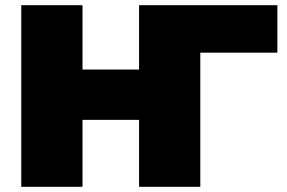

<svg xmlns="http://www.w3.org/2000/svg" viewBox="-20 -720 1105 740"><path d="M516 0V-258H298V0H62V-700H298V-452H516V-700H752V0ZM516 0V-700H1049V-517H748V0Z"/></svg>

Font: Montserrat Black
Style: Regular
Weight: 900
Designer: Julieta Ulanovsky
Foundry: Julieta Ulanovsky
Version: Version 9.000; ttfautohint (v1.8.4.7-5d5b)